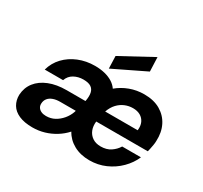

<svg xmlns="http://www.w3.org/2000/svg" viewBox="-156 -971 1263 1197"><g transform="rotate(30 475.5 -373.0)"><path d="M201 12Q143 12 104 -5Q65 -22 46.5 -53Q28 -84 29 -124Q32 -176 62 -214.5Q92 -253 145.5 -274.5Q199 -296 271 -296H406Q413 -332 408 -356.5Q403 -381 384 -393.5Q365 -406 329 -406Q292 -406 262 -389.5Q232 -373 220 -339H88Q103 -393 140.5 -432.5Q178 -472 232 -494Q286 -516 349 -516Q388 -516 420 -508Q452 -500 476 -485Q500 -470 515 -448Q553 -480 601.5 -498Q650 -516 704 -516Q773 -516 820.5 -488Q868 -460 892 -412Q916 -364 913 -301Q913 -288 910 -270.5Q907 -253 904 -239Q901 -225 899 -219H528Q524 -185 534.5 -158Q545 -131 569 -114.5Q593 -98 629 -98Q671 -98 700 -117.5Q729 -137 746 -165H881Q860 -116 819.5 -75.5Q779 -35 725.5 -11.5Q672 12 611 12Q546 12 498 -14.5Q450 -41 425 -87Q397 -56 361.5 -34Q326 -12 285.5 0Q245 12 201 12ZM239 -92Q273 -92 300.5 -107Q328 -122 349.5 -147.5Q371 -173 382 -205L384 -213H272Q243 -213 221.5 -205Q200 -197 188 -182Q176 -167 175 -146Q174 -129 182 -117Q190 -105 204.5 -98.5Q219 -92 239 -92ZM545 -301H779Q783 -334 772 -357.5Q761 -381 739 -393.5Q717 -406 686 -406Q656 -406 628.5 -394.5Q601 -383 579.5 -360Q558 -337 545 -301ZM431 -544 428 -633 658 -758 662 -656Z"/></g></svg>

Font: DM Sans
Style: Bold Italic
Weight: 700
Italic angle: -10°
Designer: Colophon Foundry, Jonny Pinhorn
Foundry: Colophon Foundry
Version: Version 4.004;gftools[0.9.30]